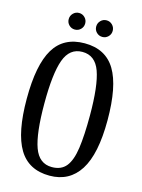

<svg xmlns="http://www.w3.org/2000/svg" viewBox="-135 -993 796 1079"><g transform="rotate(15 262.5 -453.0)"><path d="M27.5 -375Q27.5 -572.5 84 -666.2Q140.5 -760 262.5 -760Q385 -760 441.2 -666.2Q497.5 -572.5 497.5 -375Q497.5 -178 437.5 -84Q377.5 10 262.5 10Q140.5 10 84 -84Q27.5 -178 27.5 -375ZM130 -375Q130 -201 159.2 -120.5Q188.5 -40 262.5 -40Q317 -40 345.5 -75.5Q374 -111 384.5 -185Q395 -259 395 -375Q395 -549 366 -629.5Q337 -710 262.5 -710Q188.5 -710 159.2 -629.5Q130 -549 130 -375ZM347.5 -820Q327.5 -820 313.5 -834Q299.5 -848 299.5 -868Q299.5 -888 313.5 -902.2Q327.5 -916.5 347.5 -916.5Q367.5 -916.5 381.5 -902.2Q395.5 -888 395.5 -868Q395.5 -848 381.5 -834Q367.5 -820 347.5 -820ZM187.5 -820Q167.5 -820 153.5 -834Q139.5 -848 139.5 -868Q139.5 -888 153.5 -902.2Q167.5 -916.5 187.5 -916.5Q207.5 -916.5 221.5 -902.2Q235.5 -888 235.5 -868Q235.5 -848 221.5 -834Q207.5 -820 187.5 -820Z"/></g></svg>

Font: Besley* Condensed
Style: Regular
Weight: 400
Width: 3
Designer: Owen Earl
Foundry: indestructible type*
Version: Version 3.000; ttfautohint (v1.8.3)